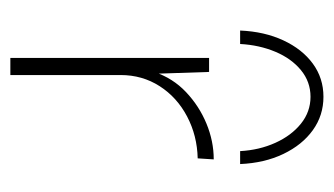

<svg xmlns="http://www.w3.org/2000/svg" viewBox="-157 -488 645 371"><g transform="rotate(90 165.5 -302.5)"><path d="M119 -384 123 -265 119 -278Q131 -314 158 -339.5Q185 -365 219 -379Q253 -393 288 -393L286 -362Q242 -361 205 -341.5Q168 -322 146.5 -288.5Q125 -255 125 -213V0H92V-384ZM167 -605Q203 -605 231.5 -584.5Q260 -564 277.5 -527.5Q295 -491 297 -444H272Q270 -481 256 -512Q242 -543 219 -561.5Q196 -580 167 -580Q138 -580 115.5 -561.5Q93 -543 80 -512Q67 -481 65 -444H39Q41 -491 58 -527.5Q75 -564 103 -584.5Q131 -605 167 -605Z"/></g></svg>

Font: Josefin Sans Thin ExtraLight
Style: Regular
Weight: 250
Version: Version 2.001